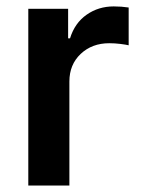

<svg xmlns="http://www.w3.org/2000/svg" viewBox="-20 -573 437 593"><path d="M67.4 0V-545.9H190.4V-454.6H196.3Q210.9 -502 247.6 -527.6Q284.2 -553.2 331.1 -553.2Q355.5 -553.2 377.4 -549.8V-433.1Q369.6 -435.1 352.1 -437.3Q334.5 -439.5 317.4 -439.5Q264.2 -439.5 229.2 -406.5Q194.3 -373.5 194.3 -321.3V0Z"/></svg>

Font: Inter SemiBold
Style: Regular
Weight: 600
Designer: Rasmus Andersson
Foundry: rsms
Version: Version 4.001;git-9221beed3